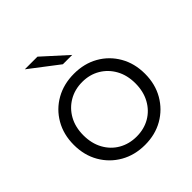

<svg xmlns="http://www.w3.org/2000/svg" viewBox="-197 -873 1020 1020"><g transform="rotate(-45 313.5 -363.0)"><path d="M314 5Q237 5 176.5 -29.5Q116 -64 81 -124.5Q46 -185 46 -263Q46 -341 81 -401.5Q116 -462 176.5 -496Q237 -530 314 -530Q391 -530 451 -496Q511 -462 546 -401.5Q581 -341 581 -263Q581 -185 546 -124.5Q511 -64 451 -29.5Q391 5 314 5ZM314 -58Q370 -58 414 -83.5Q458 -109 483.5 -155.5Q509 -202 509 -263Q509 -324 483.5 -370Q458 -416 414 -442Q370 -468 314 -468Q258 -468 213.5 -442Q169 -416 143.5 -370Q118 -324 118 -263Q118 -202 143.5 -155.5Q169 -109 213.5 -83.5Q258 -58 314 -58ZM308 -607 146 -731H241L378 -607Z"/></g></svg>

Font: Montserrat
Style: Regular
Weight: 400
Designer: Julieta Ulanovsky
Foundry: Julieta Ulanovsky
Version: Version 9.000; ttfautohint (v1.8.4.7-5d5b)